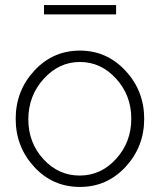

<svg xmlns="http://www.w3.org/2000/svg" viewBox="-20 -729 632 759"><path d="M439 -672H154V-709H439ZM296 10Q188 10 115 -69.5Q42 -149 42 -259Q42 -370 115.5 -449.5Q189 -529 296 -529Q402 -529 476 -449.5Q550 -370 550 -259Q550 -149 476.5 -69.5Q403 10 296 10ZM92 -257Q92 -165 151.5 -100Q211 -35 295 -35Q379 -35 439 -101Q499 -167 499 -260Q499 -352 439 -418Q379 -484 296 -484Q213 -484 152.5 -417Q92 -350 92 -257Z"/></svg>

Font: Raleway
Style: Light
Weight: 300
Designer: Matt McInerney, Pablo Impallari, Rodrigo Fuenzalida
Foundry: Matt McInerney, Pablo Impallari, Rodrigo Fuenzalida
Version: Version 3.000